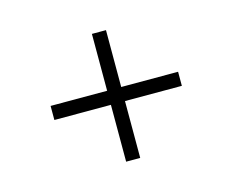

<svg xmlns="http://www.w3.org/2000/svg" viewBox="-69 -585 748 618"><g transform="rotate(-15 305.0 -276.0)"><path d="M281.2 -252.9H92.8V-299.8H281.2V-489.3H328.1V-299.8H517.6V-252.9H328.1V-63.5H281.2Z"/></g></svg>

Font: Pretendard ExtraLight
Style: Regular
Weight: 200
Designer: Base glyphs from Inter by Rasmus Andersson; Hangeul glyphs from Noto Sans CJK(Source Han Sans) by Jang Soo-young and Kan
Foundry: Kil Hyung-jin
Version: Version 1.309